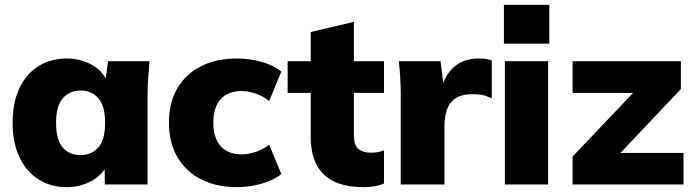

<svg xmlns="http://www.w3.org/2000/svg" viewBox="-20 -760 2867 791"><path d="M255 11Q189 11 138.5 -21Q88 -53 60 -112.5Q32 -172 32 -254Q32 -337 60 -396.5Q88 -456 138.5 -487.5Q189 -519 255 -519Q307 -519 351.5 -496.5Q396 -474 416 -436L425 -508H596Q593 -474 590.5 -439Q588 -404 588 -370V0H412L411 -63Q389 -29 346.5 -9Q304 11 255 11ZM312 -121Q357 -121 385 -152.5Q413 -184 413 -254Q413 -324 385 -355.5Q357 -387 312 -387Q267 -387 239 -355.5Q211 -324 211 -254Q211 -184 238.5 -152.5Q266 -121 312 -121Z M956 11Q872 11 809 -21Q746 -53 711 -112.5Q676 -172 676 -255Q676 -338 711 -397Q746 -456 809 -487.5Q872 -519 956 -519Q1008 -519 1058 -505Q1108 -491 1139 -465L1089 -344Q1066 -363 1035 -374Q1004 -385 975 -385Q920 -385 889.5 -352Q859 -319 859 -255Q859 -191 889.5 -157.5Q920 -124 975 -124Q1003 -124 1034 -134.5Q1065 -145 1089 -164L1139 -43Q1107 -17 1057 -3Q1007 11 956 11Z M1477 11Q1260 11 1260 -197V-377H1165V-508H1260V-628L1438 -670V-508H1562V-377H1438V-204Q1438 -160 1457.5 -145.5Q1477 -131 1506 -131Q1523 -131 1535.5 -133Q1548 -135 1562 -141V-4Q1540 5 1518.5 8Q1497 11 1477 11Z M1631 0V-369Q1631 -438 1623 -508H1795L1806 -419Q1847 -519 1952 -519Q1973 -519 1983.5 -517Q1994 -515 2006 -511V-355Q1982 -366 1966.5 -369Q1951 -372 1927 -372Q1865 -372 1838 -338.5Q1811 -305 1811 -236V0Z M2056 -580V-740H2243V-580ZM2060 0V-508H2238V0Z M2339 0V-115L2588 -377H2339V-508H2785V-393L2536 -130H2796V0Z"/></svg>

Font: Mulish Black
Style: Regular
Weight: 900
Designer: Vernon Adams
Foundry: Vernon Adams
Version: Version 3.603; ttfautohint (v1.8.3)